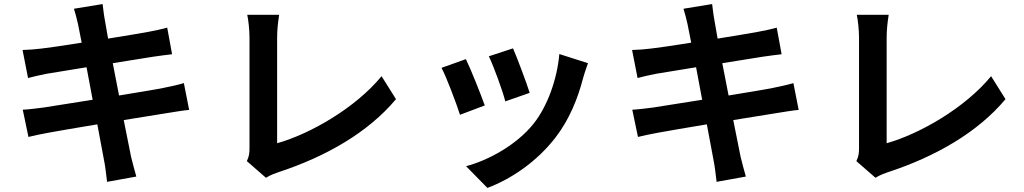

<svg xmlns="http://www.w3.org/2000/svg" viewBox="-20 -833 5040 945"><path d="M885 -424C859 -416 822 -408 783 -400C738 -391 656 -378 566 -363L535 -522L735 -554C765 -558 805 -564 827 -566L803 -697C779 -690 741 -682 709 -676C673 -669 597 -657 512 -643C504 -688 498 -721 496 -735C491 -759 488 -793 485 -813L344 -790C351 -766 358 -742 364 -714C367 -698 374 -665 382 -623C296 -609 219 -598 184 -594C153 -590 123 -588 91 -587L118 -449C148 -457 175 -463 210 -470C241 -475 318 -488 406 -502L436 -342C335 -326 242 -311 196 -304C164 -300 119 -294 92 -293L120 -159C143 -165 177 -172 220 -180C263 -188 357 -204 459 -221C475 -137 488 -68 493 -39C499 -10 502 24 507 62L651 36C642 4 632 -32 625 -62C619 -93 605 -160 589 -242C677 -256 758 -269 806 -277C844 -283 885 -290 911 -292Z M1289 42C1313 27 1335 20 1349 15C1584 -62 1792 -181 1929 -345L1858 -458C1730 -302 1507 -174 1344 -128V-647C1344 -686 1348 -722 1354 -760H1197C1203 -732 1208 -685 1208 -647V-105C1208 -82 1207 -65 1195 -40Z M2505 -595 2386 -556C2411 -504 2455 -383 2467 -334L2587 -376C2573 -422 2524 -552 2505 -595ZM2733 -567C2722 -442 2674 -309 2606 -224C2523 -120 2384 -44 2274 -15L2379 92C2496 48 2621 -36 2714 -156C2782 -244 2824 -348 2850 -449C2856 -469 2862 -490 2874 -522ZM2273 -542 2153 -499C2177 -455 2227 -322 2244 -268L2366 -314C2346 -370 2298 -491 2273 -542Z M3885 -424C3859 -416 3822 -408 3783 -400C3738 -391 3656 -378 3566 -363L3535 -522L3735 -554C3765 -558 3805 -564 3827 -566L3803 -697C3779 -690 3741 -682 3709 -676C3673 -669 3597 -657 3512 -643C3504 -688 3498 -721 3496 -735C3491 -759 3488 -793 3485 -813L3344 -790C3351 -766 3358 -742 3364 -714C3367 -698 3374 -665 3382 -623C3296 -609 3219 -598 3184 -594C3153 -590 3123 -588 3091 -587L3118 -449C3148 -457 3175 -463 3210 -470C3241 -475 3318 -488 3406 -502L3436 -342C3335 -326 3242 -311 3196 -304C3164 -300 3119 -294 3092 -293L3120 -159C3143 -165 3177 -172 3220 -180C3263 -188 3357 -204 3459 -221C3475 -137 3488 -68 3493 -39C3499 -10 3502 24 3507 62L3651 36C3642 4 3632 -32 3625 -62C3619 -93 3605 -160 3589 -242C3677 -256 3758 -269 3806 -277C3844 -283 3885 -290 3911 -292Z M4289 42C4313 27 4335 20 4349 15C4584 -62 4792 -181 4929 -345L4858 -458C4730 -302 4507 -174 4344 -128V-647C4344 -686 4348 -722 4354 -760H4197C4203 -732 4208 -685 4208 -647V-105C4208 -82 4207 -65 4195 -40Z"/></svg>

Font: Source Han Sans SC Bold
Style: Regular
Weight: 700
Designer: Ryoko NISHIZUKA (kana & ideographs); Paul D. Hunt (Latin, Greek & Cyrillic); Wenlong ZHANG (bopomofo); Sandoll Communica
Foundry: Adobe Systems Incorporated
Version: Version 1.001;PS 1.001;hotconv 1.0.78;makeotf.lib2.5.61930